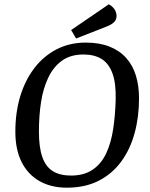

<svg xmlns="http://www.w3.org/2000/svg" viewBox="-20 -857 692 888"><path d="M289 11Q216 11 162.5 -19.5Q109 -50 80 -107.5Q51 -165 51 -248Q51 -338 74 -413Q97 -488 140 -543.5Q183 -599 243 -629.5Q303 -660 377 -660Q440 -660 486.5 -641.5Q533 -623 563.5 -589Q594 -555 608.5 -507.5Q623 -460 623 -402Q623 -316 602.5 -241Q582 -166 540.5 -109.5Q499 -53 436.5 -21Q374 11 289 11ZM308 -45Q369 -45 409 -72.5Q449 -100 471.5 -148.5Q494 -197 503.5 -260.5Q513 -324 515 -395Q517 -472 500 -518Q483 -564 449.5 -584.5Q416 -605 366 -605Q307 -605 267.5 -577Q228 -549 204 -499.5Q180 -450 170 -386Q160 -322 160 -249Q160 -175 176 -130Q192 -85 225 -65Q258 -45 308 -45ZM332 -679 309 -718 483 -837Q498 -830 508.5 -815.5Q519 -801 519 -783Q519 -766 507.5 -754.5Q496 -743 470 -733Z"/></svg>

Font: Faustina Medium
Style: Italic
Weight: 500
Italic angle: -8°
Designer: Alfonso Garcia
Foundry: http://www.omnibus-type.com
Version: Version 1.200